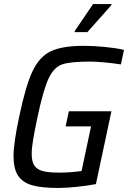

<svg xmlns="http://www.w3.org/2000/svg" viewBox="-20 -923 634 951"><path d="M47 -150Q47 -214 75 -345Q107 -498 141 -570Q175 -642 231.5 -669Q288 -696 395 -696Q443 -696 499.5 -690.5Q556 -685 594 -676L579 -604Q540 -610 497 -614Q454 -618 428 -618Q330 -618 289 -604.5Q248 -591 221.5 -536Q195 -481 166 -344Q151 -273 144 -231Q137 -189 137 -160Q137 -122 150.5 -102.5Q164 -83 192.5 -75.5Q221 -68 273 -68Q328 -68 384 -76L431 -297H305L321 -372H532L455 -11Q412 -3 360 2.5Q308 8 268 8Q186 8 139 -5.5Q92 -19 69.5 -53Q47 -87 47 -150ZM350 -764V-769L441 -903H532V-898L413 -764Z"/></svg>

Font: Saira Semi Condensed
Style: Italic
Weight: 400
Width: 4
Italic angle: -12°
Designer: Hector Gatti with collaboration of the Omnibus-Type team
Foundry: Omnibus-Type
Version: Version 1.001; ttfautohint (v1.8)